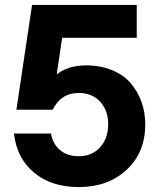

<svg xmlns="http://www.w3.org/2000/svg" viewBox="-20 -740 633 772"><path d="M296.9 12.2Q186.5 12.2 116.9 -45.9Q47.4 -104 36.1 -203.1H185.1Q191.4 -162.6 220.7 -137.2Q250 -111.8 296.9 -111.8Q350.1 -111.8 382.6 -147.9Q415 -184.1 415 -240.2Q415 -295.9 382.6 -331.1Q350.1 -366.2 296.9 -366.2Q224.6 -366.2 191.9 -298.8H45.9L108.9 -720.2H529.8V-587.9H230L208 -440.9Q254.4 -477.1 326.2 -477.1Q384.8 -477.1 431.4 -457.5Q478 -438 506.3 -404.5Q534.7 -371.1 549.3 -329.3Q564 -287.6 564 -240.2Q564 -126.5 489 -57.1Q414.1 12.2 296.9 12.2Z"/></svg>

Font: Aspekta 400
Style: Bold
Weight: 700
Designer: Ivo Dolenc
Version: Version 2.000